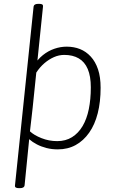

<svg xmlns="http://www.w3.org/2000/svg" viewBox="-20 -772 613 1000"><path d="M79 208Q67 208 62 204.5Q57 201 58 194L155 -738Q157 -752 180 -752H184Q196 -752 200.5 -748.5Q205 -745 204 -738L172 -428H154Q176 -463 203.5 -485Q231 -507 263 -518Q295 -529 327 -529Q365 -529 396.5 -516.5Q428 -504 452.5 -477.5Q477 -451 490.5 -411Q504 -371 504 -315Q504 -241 489 -182Q474 -123 444.5 -81Q415 -39 374 -16.5Q333 6 281 6Q250 6 222.5 -1Q195 -8 172 -20Q149 -32 132 -47L108 194Q106 208 83 208ZM278 -37Q322 -37 355 -57.5Q388 -78 410 -115Q432 -152 442.5 -203.5Q453 -255 453 -317Q453 -375 437 -412.5Q421 -450 390 -468Q359 -486 315 -486Q287 -486 261 -474.5Q235 -463 211.5 -443Q188 -423 169 -394L150 -210Q147 -185 144 -157Q141 -129 136 -88Q157 -68 196 -52.5Q235 -37 278 -37Z"/></svg>

Font: Asap ExtraLight
Style: Italic
Weight: 250
Italic angle: -6°
Version: Version 3.001